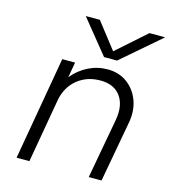

<svg xmlns="http://www.w3.org/2000/svg" viewBox="-108 -810 796 897"><g transform="rotate(15 290.0 -361.5)"><path d="M391 -560H328L196 -723H264L362 -597L504 -723H580ZM142 -500H204L191 -426Q223 -465 267 -487Q311 -509 360 -509Q415 -509 454.5 -480Q494 -451 512 -403Q530 -355 520 -297L466 0H404L457 -290Q470 -363 438.5 -406.5Q407 -450 341 -450Q277 -450 231.5 -414Q186 -378 172 -315L117 0H55Z"/></g></svg>

Font: Overused Grotesk Book
Style: Italic
Weight: 350
Italic angle: -10°
Version: Version 0.003